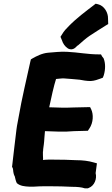

<svg xmlns="http://www.w3.org/2000/svg" viewBox="-20 -999 605 1038"><path d="M69 -299C60 -233 54 -166 46 -104L45 -98C46 -96 50 -88 50 -87V-86C52 -79 50 -63 60 -45C62 -37 65 -20 71 -9C89 7 115 9 137 10H165C181 9 199 8 216 8H252C292 8 331 9 370 11H371C396 11 421 13 438 19H455L460 17C491 5 505 -33 497 -63L504 -116L486 -121C459 -129 427 -133 392 -133C354 -135 312 -136 271 -136H240C230 -136 222 -135 212 -134L213 -138C213 -152 211 -168 212 -179L213 -182C213 -186 213 -191 214 -197L217 -219C220 -241 220 -266 223 -289V-290C272 -288 328 -285 380 -290L455 -292L463 -304C485 -336 486 -381 473 -408L467 -420L378 -418C338 -416 290 -417 246 -419C256 -467 272 -539 283 -572C297 -573 317 -576 324 -575H327C349 -574 386 -570 411 -568C427 -565 447 -561 469 -561H471C491 -562 509 -569 523 -574L536 -579L541 -592C551 -625 550 -658 541 -681L540 -684L532 -694L526 -705H513C455 -705 403 -716 342 -719C306 -721 270 -716 240 -714C206 -711 175 -694 157 -684L147 -678L144 -666C127 -588 96 -457 82 -373C78 -348 72 -324 69 -299ZM307 -800 315 -781C320 -764 331 -748 346 -738C356 -731 376 -727 393 -747L401 -754H402C421 -771 446 -793 464 -805C488 -820 526 -846 550 -860L565 -869L564 -899C565 -930 544 -968 510 -976L497 -979L487 -971C444 -938 394 -901 353 -859C340 -846 326 -832 314 -811Z"/></svg>

Font: Hussar Pisanka
Style: BlkKur
Weight: 700
Designer: Robert Jablonski
Foundry: Cannot Into Space Fonts
Version: Version 1.070